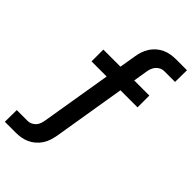

<svg xmlns="http://www.w3.org/2000/svg" viewBox="-315 -812 1104 1104"><g transform="rotate(45 236.5 -260.0)"><path d="M-29 215 -28 119H60Q73 119 86.5 113Q100 107 109.5 96Q119 85 123.5 71.5Q128 58 130 45L201 -383H78V-479H217L234 -580Q237 -601 244 -621.5Q251 -642 263 -661Q275 -680 292.5 -695Q310 -710 330 -719Q350 -728 371.5 -731.5Q393 -735 414 -735H502L501 -639H413Q400 -639 387 -633Q374 -627 364.5 -616Q355 -605 350 -591.5Q345 -578 343 -565L329 -479H452V-383H313L240 60Q236 81 229.5 101.5Q223 122 210.5 141Q198 160 180.5 175Q163 190 143 199Q123 208 101.5 211.5Q80 215 59 215Z"/></g></svg>

Font: Iosevka Curly Slab
Style: Bold Italic
Weight: 700
Italic angle: -9°
Monospace: yes
Designer: Belleve Invis
Foundry: Belleve Invis
Version: Version 22.1.2; ttfautohint (v1.8.4)